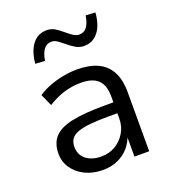

<svg xmlns="http://www.w3.org/2000/svg" viewBox="-136 -834 836 943"><g transform="rotate(-20 282.5 -362.5)"><path d="M241 9Q190 9 149.5 -10.5Q109 -30 85.5 -64Q62 -98 62 -140Q62 -195 91.5 -227Q121 -259 186 -272.5Q251 -286 358 -286H416V-229H361Q301 -229 260 -225Q219 -221 194 -211.5Q169 -202 158 -186Q147 -170 147 -145Q147 -104 177 -80Q207 -56 256 -56Q298 -56 330.5 -75.5Q363 -95 382.5 -128Q402 -161 402 -202V-316Q402 -376 373 -403.5Q344 -431 283 -431Q240 -431 197.5 -418.5Q155 -406 110 -378L82 -440Q110 -459 144.5 -472Q179 -485 216 -492Q253 -499 288 -499Q352 -499 395.5 -479Q439 -459 462 -417Q485 -375 485 -309V0H408V-111H412Q401 -76 377.5 -49Q354 -22 319.5 -6.5Q285 9 241 9ZM156 -592 106 -595Q112 -659 140 -695Q168 -731 214 -731Q238 -731 257 -719.5Q276 -708 298 -689Q318 -672 331.5 -664Q345 -656 359 -656Q385 -656 399.5 -676Q414 -696 420 -734L470 -731Q465 -666 436.5 -630.5Q408 -595 363 -595Q340 -595 320.5 -606Q301 -617 277 -637Q258 -653 245 -661.5Q232 -670 217 -670Q192 -670 177 -650Q162 -630 156 -592Z"/></g></svg>

Font: Nunito Sans 10pt
Style: Regular
Weight: 400
Designer: Vernon Adams
Foundry: Vernon Adams
Version: Version 3.101;gftools[0.9.27]